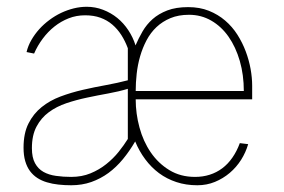

<svg xmlns="http://www.w3.org/2000/svg" viewBox="-20 -532 830 561"><path d="M57.6 -379.9 79.6 -375.5Q89.8 -398.9 105 -419.2Q120.1 -439.5 139.2 -454.6Q158.2 -469.7 180.7 -478.5Q203.1 -487.3 228.5 -487.3Q253.9 -487.3 273.4 -480.2Q293 -473.1 308.1 -460.2Q323.2 -447.3 334.5 -429.7Q345.7 -412.1 353.5 -391.1V-297.4Q323.7 -289.6 289.8 -283.4Q255.9 -277.3 221.9 -269.5Q188 -261.7 156.7 -250Q125.5 -238.3 101.6 -219Q77.6 -199.7 63.2 -171.1Q48.8 -142.6 48.8 -100.6Q48.8 -78.1 53.7 -61.3Q58.6 -44.4 67.6 -32.2Q76.7 -20 89.1 -12Q101.6 -3.9 117.2 0.7Q132.8 5.4 150.6 7.3Q168.5 9.3 188 9.3Q219.7 9.3 246.8 -0.2Q273.9 -9.8 296.9 -26.6Q319.8 -43.5 339.1 -66.9Q358.4 -90.3 375 -118.7Q386.7 -90.3 404.3 -66.7Q421.9 -43 444.6 -26.1Q467.3 -9.3 495.4 0Q523.4 9.3 556.6 9.3Q584 9.3 607.9 -0.5Q631.8 -10.3 651.4 -26.9Q670.9 -43.5 684.6 -65.2Q698.2 -86.9 705.1 -110.8L680.7 -113.8Q671.9 -89.8 658.9 -71.3Q646 -52.7 629.4 -40.3Q612.8 -27.8 592.8 -21.5Q572.8 -15.1 549.8 -15.1Q507.3 -15.1 474.9 -34.9Q442.4 -54.7 420.4 -86.9Q398.4 -119.1 387.5 -159.7Q376.5 -200.2 376.5 -241.7H716.8V-281.7Q716.8 -304.7 712.2 -330.6Q707.5 -356.4 698 -381.8Q688.5 -407.2 673.6 -430.7Q658.7 -454.1 637.9 -471.9Q617.2 -489.7 590.3 -500.5Q563.5 -511.2 529.8 -511.2Q494.1 -511.2 468.8 -501.5Q443.4 -491.7 425.8 -476.1Q408.2 -460.4 396.5 -440.2Q384.8 -419.9 376 -399.4Q368.7 -422.9 355 -443.6Q341.3 -464.4 322.8 -479.5Q304.2 -494.6 281.2 -503.4Q258.3 -512.2 233.4 -512.2Q214.8 -512.2 195.8 -507.6Q176.8 -502.9 158.7 -494.4Q140.6 -485.8 124.3 -473.6Q107.9 -461.4 94.7 -446.8Q81.5 -432.1 71.8 -415.3Q62 -398.4 57.6 -379.9ZM376.5 -266.1Q376.5 -290.5 379.4 -316.7Q382.3 -342.8 389.4 -367.4Q396.5 -392.1 408.2 -414.3Q419.9 -436.5 437.3 -452.9Q454.6 -469.2 478 -479Q501.5 -488.8 532.2 -488.8Q567.9 -488.8 597.4 -471.7Q627 -454.6 647.9 -424.6Q668.9 -394.5 680.7 -353.8Q692.4 -313 692.4 -266.1ZM353.5 -126Q342.3 -107.9 326.7 -88.4Q311 -68.8 290.5 -52.5Q270 -36.1 244.6 -25.6Q219.2 -15.1 188 -15.1Q164.6 -15.1 143.6 -18.1Q122.6 -21 106.9 -29.8Q91.3 -38.6 82.3 -55.2Q73.2 -71.8 73.2 -99.1Q73.2 -136.7 86.7 -162.1Q100.1 -187.5 122.6 -204.1Q145 -220.7 174.1 -230.5Q203.1 -240.2 234.4 -246.8Q265.6 -253.4 296.6 -259Q327.6 -264.6 353.5 -272.5Z"/></svg>

Font: SaysetthaMai Thin
Style: Regular
Weight: 100
Designer: John M. Durdin
Foundry: Lao Script for Windows
Version: Version 1.101